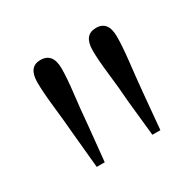

<svg xmlns="http://www.w3.org/2000/svg" viewBox="-83 -892 510 499"><g transform="rotate(-30 172.5 -642.0)"><path d="M88.9 -798.8Q126 -798.8 126 -752Q126 -724.1 120.6 -678.7Q115.2 -633.3 111.8 -591.8L101.1 -484.9H77.1L66.9 -591.8Q63.5 -633.3 58.3 -678.7Q53.2 -724.1 53.2 -752Q53.2 -798.8 88.9 -798.8ZM255.9 -798.8Q292 -798.8 292 -752Q292 -724.1 286.9 -678.7Q281.7 -633.3 277.8 -591.8L268.1 -484.9H244.1L232.9 -591.8Q230 -633.3 224.6 -678.7Q219.2 -724.1 219.2 -752Q219.2 -798.8 255.9 -798.8Z"/></g></svg>

Font: Source Han Serif CN ExtraLight
Style: Regular
Weight: 250
Designer: Ryoko NISHIZUKA  (kana & ideographs); Frank Grießhammer (Latin, Greek & Cyrillic); Wenlong ZHANG  (bopomofo); Sandoll Co
Foundry: Adobe Systems Incorporated
Version: Version 1.001;PS 1.001;hotconv 16.6.54;makeotf.lib2.5.65590